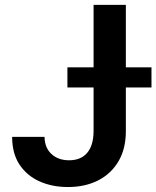

<svg xmlns="http://www.w3.org/2000/svg" viewBox="-20 -747 633 777"><path d="M358.7 -727.3H489.3V-215.9Q489.3 -145.6 459.9 -95Q430.4 -44.4 377.7 -17.2Q324.9 9.9 254.6 9.9Q191.1 9.9 139.9 -13Q88.8 -35.9 58.9 -81Q29.1 -126.1 29.1 -193.2H160.2Q160.9 -149.1 188.2 -123.8Q215.6 -98.4 259.6 -98.4Q307.2 -98.4 332.7 -128.4Q358.3 -158.4 358.7 -215.9ZM252.8 -393.1V-474.4H593V-393.1Z"/></svg>

Font: Inter UI Semi Bold
Style: Regular
Weight: 600
Designer: Rasmus Andersson
Foundry: rsms
Version: 3.2;8d6f07862